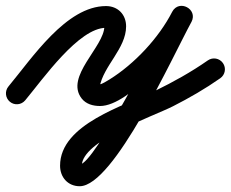

<svg xmlns="http://www.w3.org/2000/svg" viewBox="-48 -316 795 662"><path d="M-14 34.8C1.9 48.1 25.5 45.9 38.8 30C100.3 -43.7 223.4 -220.1 317.5 -220.1C318.4 -220.1 311.8 -228 311.8 -225.2C311.8 -155.1 174.7 -51.9 233.6 23.6C248.9 43.2 273.2 49.5 297 49.5C400 49.5 570.3 -158.9 612.4 -240.9C623.6 -262.9 613 -282.5 596.5 -291.1C580.1 -299.8 557.9 -297.6 546.1 -276C496 -184.1 277.2 251.1 226.8 251.1C226.5 251.1 234.1 257.2 234.1 255.3C234.1 169.3 478.1 86.1 548.2 50.5C604.7 21.8 659.6 -9.9 711.5 -46.3C728.5 -58.2 732.6 -81.5 720.7 -98.5C708.8 -115.5 685.5 -119.6 668.5 -107.7C668.5 -107.7 668.5 -107.7 668.5 -107.7C611.1 -67.6 550 -33.6 487.1 -2.9C381.3 48.7 159.1 111.7 159.1 255.3C159.1 295.2 186.1 326.1 226.8 326.1C344.5 326.1 547.7 -122.4 611.9 -240C623.7 -261.7 612.8 -281.5 596.1 -290.3C579.4 -299.1 556.9 -297.1 545.6 -275.1C499.4 -185 415.7 -95.6 329.5 -42C322.9 -37.9 302.9 -25.5 297 -25.5C295.1 -25.6 293.2 -25.7 291.4 -25.8C290.3 -25.9 287.3 -26.9 288.2 -26.3C290.6 -24.6 290.5 -25.3 292.8 -22.4C294.2 -20.6 295.2 -13.9 295.6 -16.2C308.1 -88.6 386.8 -148.5 386.8 -225.2C386.8 -265.9 358.4 -295.1 317.5 -295.1C180.4 -295.1 62.6 -115.6 -18.8 -18C-32.1 -2.1 -29.9 21.5 -14 34.8Z"/></svg>

Font: FRB American Cursive Extrabold
Style: Bold Italic
Weight: 800
Italic angle: -25°
Version: Version 2.0;Modular Font Editor K font №1